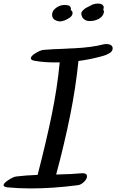

<svg xmlns="http://www.w3.org/2000/svg" viewBox="-51 -1095 671 1077"><path d="M547 -848Q561 -848 571 -842Q581 -836 581 -823Q581 -808 563.5 -797Q546 -786 526 -781Q454 -761 389 -753Q374 -604 342.5 -447.5Q311 -291 264 -116Q358 -118 404 -123Q437 -126 437 -106Q437 -91 420 -74.5Q403 -58 384 -56Q245 -38 122 -38Q55 -38 -9 -44Q-31 -47 -31 -56Q-31 -68 -2.5 -86Q26 -104 40 -105Q98 -112 160 -114Q208 -299 239 -449.5Q270 -600 284 -745Q204 -743 143 -754Q122 -758 122 -768Q122 -781 149.5 -797.5Q177 -814 192 -815Q248 -820 301 -821L356 -824H363Q465 -829 533 -847Q537 -848 547 -848ZM243 -1000Q241 -1008 241 -1012Q241 -1018 245 -1030Q252 -1044 271 -1056Q287 -1065 304 -1067H312Q323 -1067 335 -1064Q339 -1063 342.5 -1058Q346 -1053 347 -1048Q347 -1042 346 -1039Q346 -1039 346 -1038.5Q346 -1038 347 -1038Q356 -1032 356 -1022Q356 -1007 340 -996Q309 -975 285 -975Q275 -975 263 -980Q247 -987 243 -1000ZM532 -1033Q533 -1017 518 -1000Q506 -989 489.5 -983Q473 -977 456 -977Q433 -975 417 -990Q407 -1000 405 -1018Q405 -1027 413.5 -1036Q422 -1045 432 -1051L450 -1060Q453 -1062 469 -1070Q475 -1072 485 -1074Q489 -1075 499 -1075Q521 -1075 528 -1063Q531 -1059 531 -1053Q531 -1048 528 -1042Q530 -1039 532 -1033Z"/></svg>

Font: Sedgwick Ave
Style: Regular
Weight: 400
Designer: Kevin Burke, Pedro Vergani
Foundry: Google, Inc.
Version: Version 1.000